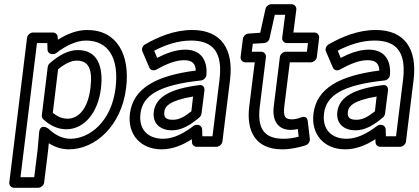

<svg xmlns="http://www.w3.org/2000/svg" viewBox="-20 -670 1984 909"><path d="M165 -41 158 40 142 169H77L155 -466H204L205 -435C205 -423 215 -414 227 -414H231C237 -414 243 -416 248 -420C290 -453 342 -478 387 -478C491 -478 545 -398 527 -253C508 -95 405 -13 313 -13C278 -13 242 -29 209 -61C209 -61 169 -90 165 -41ZM211 8C239 26 271 37 306 37C432 37 555 -75 577 -253C597 -412 533 -528 393 -528C344 -528 297 -509 254 -482L253 -495C253 -506 243 -516 231 -516H136C125 -516 110 -506 108 -491L24 194C23 205 31 219 46 219H161C172 219 187 209 189 194L208 40ZM185 -105C221 -72 258 -58 294 -58C378 -58 444 -135 458 -252C470 -353 443 -433 349 -433C304 -433 261 -410 216 -371C210 -366 207 -359 206 -353L178 -124C177 -117 180 -110 185 -105ZM230 -136 255 -342C291 -371 318 -383 343 -383C397 -383 420 -347 408 -252C395 -147 346 -108 300 -108C279 -108 257 -114 230 -136Z M645 -132C655 -216 727 -267 931 -289C944 -290 956 -302 957 -314C963 -373 940 -435 857 -435C810 -435 763 -416 724 -396L710 -430C762 -457 822 -478 884 -478C992 -478 1035 -419 1019 -291L986 -25H938L937 -58C936 -70 926 -79 915 -79H912C906 -79 900 -77 895 -73C849 -38 801 -13 752 -13C679 -13 636 -59 645 -132ZM595 -132C583 -33 646 37 745 37C797 37 845 17 888 -11L889 4C889 15 899 25 911 25H1005C1016 25 1031 15 1033 0L1069 -291C1087 -437 1028 -528 890 -528C805 -528 728 -495 667 -460C656 -454 649 -439 654 -427L687 -350C693 -336 709 -334 721 -341C766 -366 810 -385 851 -385C893 -385 905 -367 907 -336C720 -312 610 -253 595 -132ZM708 -141C701 -81 744 -53 793 -53C842 -53 882 -79 924 -114C930 -119 933 -126 934 -132L948 -242C949 -252 945 -270 923 -267C789 -250 717 -212 708 -141ZM758 -141C761 -166 781 -194 894 -213L886 -143C852 -116 827 -103 799 -103C766 -103 755 -113 758 -141Z M1210 -166 1239 -400C1241 -415 1228 -425 1217 -425H1172L1177 -463L1230 -466C1243 -467 1254 -477 1256 -488L1281 -600H1330L1316 -491C1314 -476 1327 -466 1338 -466H1438L1433 -425H1333C1318 -425 1306 -411 1305 -400L1276 -166C1268 -101 1294 -55 1357 -55C1368 -55 1380 -57 1390 -59L1394 -23C1371 -17 1349 -13 1323 -13C1225 -13 1198 -67 1210 -166ZM1160 -166C1146 -53 1186 37 1316 37C1359 37 1398 27 1427 18C1439 14 1448 1 1447 -12L1437 -97C1434 -123 1412 -117 1405 -114C1394 -109 1375 -105 1363 -105C1332 -105 1320 -115 1326 -166L1352 -375H1452C1463 -375 1478 -385 1480 -400L1491 -491C1492 -502 1484 -516 1469 -516H1369L1383 -625C1384 -636 1376 -650 1361 -650H1265C1253 -650 1240 -641 1237 -628L1212 -515L1156 -511C1144 -510 1132 -500 1130 -486L1119 -400C1118 -389 1126 -375 1141 -375H1186Z M1514 -132C1524 -216 1596 -267 1800 -289C1813 -290 1825 -302 1826 -314C1832 -373 1809 -435 1726 -435C1679 -435 1632 -416 1593 -396L1579 -430C1631 -457 1691 -478 1753 -478C1861 -478 1904 -419 1888 -291L1855 -25H1807L1806 -58C1805 -70 1795 -79 1784 -79H1781C1775 -79 1769 -77 1764 -73C1718 -38 1670 -13 1621 -13C1548 -13 1505 -59 1514 -132ZM1464 -132C1452 -33 1515 37 1614 37C1666 37 1714 17 1757 -11L1758 4C1758 15 1768 25 1780 25H1874C1885 25 1900 15 1902 0L1938 -291C1956 -437 1897 -528 1759 -528C1674 -528 1597 -495 1536 -460C1525 -454 1518 -439 1523 -427L1556 -350C1562 -336 1578 -334 1590 -341C1635 -366 1679 -385 1720 -385C1762 -385 1774 -367 1776 -336C1589 -312 1479 -253 1464 -132ZM1577 -141C1570 -81 1613 -53 1662 -53C1711 -53 1751 -79 1793 -114C1799 -119 1802 -126 1803 -132L1817 -242C1818 -252 1814 -270 1792 -267C1658 -250 1586 -212 1577 -141ZM1627 -141C1630 -166 1650 -194 1763 -213L1755 -143C1721 -116 1696 -103 1668 -103C1635 -103 1624 -113 1627 -141Z"/></svg>

Font: Falling Sky
Style: OuObl
Weight: 400
Designer: Paul D. Hunt
Foundry: Adobe Systems Incorporated
Version: Version 1.02